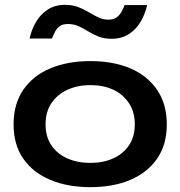

<svg xmlns="http://www.w3.org/2000/svg" viewBox="-20 -760 744 792"><path d="M353 12Q259 12 187.5 -18Q116 -48 76 -105.5Q36 -163 36 -247Q36 -331 76 -389.5Q116 -448 187.5 -478Q259 -508 353 -508Q447 -508 517.5 -478Q588 -448 628 -389.5Q668 -331 668 -247Q668 -163 628 -105.5Q588 -48 517.5 -18Q447 12 353 12ZM353 -88Q405 -88 446.5 -106.5Q488 -125 512 -160.5Q536 -196 536 -247Q536 -298 512 -334.5Q488 -371 447 -390Q406 -409 353 -409Q301 -409 259 -390Q217 -371 192.5 -335Q168 -299 168 -247Q168 -196 192 -160.5Q216 -125 258 -106.5Q300 -88 353 -88ZM440 -600Q410 -600 387 -609Q364 -618 344 -630.5Q324 -643 304 -652Q284 -661 260 -661Q239 -661 226.5 -652Q214 -643 207 -629Q200 -615 194 -601H102Q110 -638 128.5 -669.5Q147 -701 177 -720.5Q207 -740 248 -740Q279 -740 302.5 -731Q326 -722 346.5 -709.5Q367 -697 386 -688Q405 -679 427 -679Q449 -679 461.5 -688.5Q474 -698 481.5 -712Q489 -726 494 -739H587Q579 -703 560.5 -671Q542 -639 512 -619.5Q482 -600 440 -600Z"/></svg>

Font: Syne Modified
Style: Bold
Weight: 700
Designer: Lucas Descroix
Foundry: Bonjour Monde
Version: Version 2.200